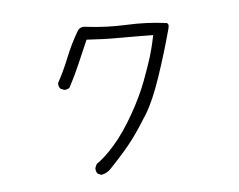

<svg xmlns="http://www.w3.org/2000/svg" viewBox="-78 -805 1156 930"><g transform="rotate(-10 500.0 -339.5)"><path d="M791 -620.1Q793.5 -627 793.9 -630.6Q794.4 -634.3 794.4 -636.7Q794.4 -644.5 786.6 -648.4Q692.9 -669.4 595.5 -673.3Q498 -677.2 403.3 -697.3Q392.6 -700.2 384.3 -700.2Q365.2 -700.2 353.5 -681.2Q314.9 -626.5 285.4 -567.9Q255.9 -509.3 218.8 -453.1Q218.3 -449.2 218.3 -445.3Q218.3 -433.1 226.1 -423.8L242.7 -415.5Q244.6 -415 248.8 -415Q252.9 -415 259 -416.7Q265.1 -418.5 270 -422.4Q302.7 -472.7 330.8 -524.9Q358.9 -577.1 391.1 -636.2Q472.7 -623.5 549.8 -617.2Q627 -610.8 712.9 -602.1Q700.7 -561 692.1 -537.8Q683.6 -514.6 677.7 -499.5Q659.2 -454.6 627.7 -388.7Q596.2 -322.8 543.5 -245.6Q485.8 -161.6 430.7 -108.9Q376.5 -57.1 335 -34.7L325.2 -16.6Q324.7 -12.7 324.7 -8.8Q324.7 3.4 332.5 12.7L348.1 21Q378.9 18.6 401.4 -3.9L401.9 -4.4Q484.4 -77.1 526.1 -124.8Q567.9 -172.4 610.8 -230.5Q653.8 -288.6 701.9 -398.2Q750 -507.8 791 -620.1Z"/></g></svg>

Font: NaikaiFont
Style: Light
Weight: 300
Version: Version 1.89